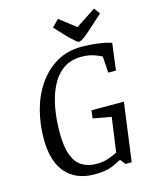

<svg xmlns="http://www.w3.org/2000/svg" viewBox="-125 -922 820 1017"><g transform="rotate(-15 285.5 -413.5)"><path d="M267 11Q199 11 151 -18Q103 -47 78.5 -102.5Q54 -158 54 -241Q54 -321 74 -396Q94 -471 135 -530.5Q176 -590 235.5 -625Q295 -660 373 -660Q417 -660 462 -654Q507 -648 536 -638L517 -491H475L469 -581Q455 -589 426 -599Q397 -609 359 -609Q299 -609 258 -579.5Q217 -550 192 -499.5Q167 -449 155.5 -385Q144 -321 144 -252Q144 -171 162 -125Q180 -79 213 -59.5Q246 -40 291 -40Q328 -40 355 -49.5Q382 -59 406 -71L432 -260L332 -278L337 -321H515L472 0H438L417 -27H411Q397 -18 362.5 -3.5Q328 11 267 11ZM367 -689Q362 -689 349.5 -699.5Q337 -710 325.5 -721.5Q314 -733 309 -738L254 -797L291 -835L380 -766L490 -838L514 -805L446 -744Q420 -720 404 -708Q388 -696 380 -692.5Q372 -689 367 -689Z"/></g></svg>

Font: Faustina
Style: Italic
Weight: 400
Italic angle: -8°
Designer: Alfonso Garcia
Foundry: http://www.omnibus-type.com
Version: Version 1.200